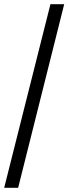

<svg xmlns="http://www.w3.org/2000/svg" viewBox="-20 -780 328 921"><path d="M0 121H67L288 -760H222Z"/></svg>

Font: Noto Serif Lao SemiBold
Style: Regular
Weight: 600
Designer: Monotype Design Team
Foundry: Monotype Imaging Inc.
Version: Version 2.003